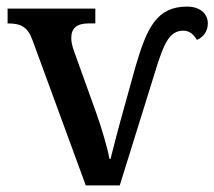

<svg xmlns="http://www.w3.org/2000/svg" viewBox="-20 -562 650 582"><path d="M79 -439 240 0H343L451 -347C477 -432 494 -469 536 -469C555 -469 567 -457 577 -441C598 -450 610 -469 610 -491C610 -519 588 -542 547 -542C454 -542 425 -476 391 -361C350 -215 334 -156 315 -80H312C306 -113 288 -174 272 -219L204 -408C199 -422 196 -435 196 -447C196 -477 214 -491 248 -491H269V-536H3V-491C45 -491 64 -480 79 -439Z"/></svg>

Font: Noto Serif Medium
Style: Regular
Weight: 500
Designer: Monotype Design Team
Foundry: Monotype Imaging Inc.
Version: Version 2.013